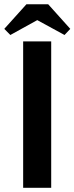

<svg xmlns="http://www.w3.org/2000/svg" viewBox="-29 -898 356 918"><path d="M215.8 -700H81.7V0H215.8ZM97.3 -877.5 -8.5 -760 20.5 -730.7 181.5 -819.7 116.8 -819.5 279.5 -730.7 307 -760 201.5 -877.5Z"/></svg>

Font: Tilda Sans VF
Style: Regular
Weight: 400
Designer: ParaType Ltd
Foundry: ParaType Ltd
Version: Version 1.010